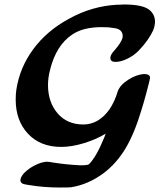

<svg xmlns="http://www.w3.org/2000/svg" viewBox="-20 -723 722 856"><path d="M527 -562Q527 -576 519 -585Q511 -594 494 -597Q477 -600 465.5 -601Q454 -602 433 -602Q351 -602 302 -569Q230 -521 203 -411Q194 -376 194 -344Q194 -268 236.5 -218Q279 -168 352 -168Q386 -168 415 -185Q477 -222 505 -316Q516 -345 552.5 -368Q589 -391 622 -393Q649 -393 649 -376Q649 -371 635 -318Q621 -265 612 -237Q580 -129 540 -62Q500 5 442 49Q373 100 296 112Q285 113 246 113Q175 113 109 102Q88 99 81 96Q71 90 71 81Q71 66 89 47Q108 28 135.5 14Q163 0 187 -2Q199 -2 219 2Q276 11 338 14Q371 14 377 9Q410 -24 446 -113L451 -127Q408 -101 353.5 -84.5Q299 -68 253 -68Q160 -68 105 -126.5Q50 -185 50 -279Q50 -306 53 -324Q68 -422 128.5 -504Q189 -586 287 -639Q389 -696 503 -702H514Q524 -703 532 -703Q618 -703 647 -678Q671 -658 671 -626Q671 -609 663 -588Q643 -544 599 -498Q578 -476 548.5 -461.5Q519 -447 495 -447Q472 -447 472 -465Q472 -479 490 -498Q519 -531 526 -553Q527 -556 527 -562Z"/></svg>

Font: MathJax_Caligraphic
Style: Bold
Weight: 700
Version: Version 1.1